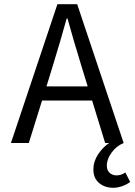

<svg xmlns="http://www.w3.org/2000/svg" viewBox="-20 -680 640 913"><path d="M424 126Q424 88 446.5 54Q469 20 499 0H480L418 -202H180L117 0H32L253 -660H347L568 0Q534 14 511 45Q488 76 488 108Q488 130 501.5 142Q515 154 534 154Q557 154 576 140L599 185Q584 197 561.5 205Q539 213 519 213Q478 213 451 190Q424 167 424 126ZM397 -269 366 -370Q330 -487 301 -592H297Q268 -487 232 -370L201 -269Z"/></svg>

Font: Office Code Pro
Style: Regular
Weight: 400
Designer: Nathan Rutzky & Paul D. Hunt
Foundry: Adobe Systems Incorporated
Version: Version 1.004